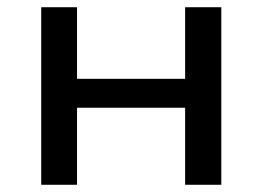

<svg xmlns="http://www.w3.org/2000/svg" viewBox="-20 -511 726 531"><path d="M94 0V-491H193V-293H492V-491H592V0H492V-213H193V0Z"/></svg>

Font: Nunito Sans 10pt SemiExpanded Medium
Style: Regular
Weight: 500
Width: 6
Designer: Vernon Adams
Foundry: Vernon Adams
Version: Version 3.101;gftools[0.9.27]